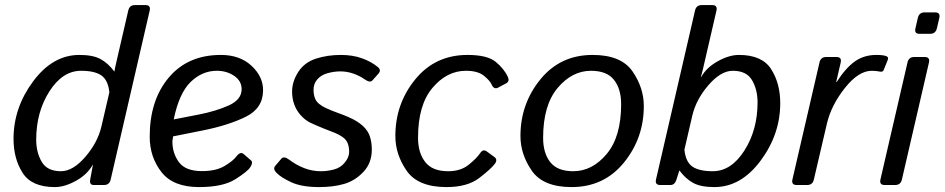

<svg xmlns="http://www.w3.org/2000/svg" viewBox="-20 -741 3783 769"><path d="M34.2 -185.1Q34.2 -309.6 112.8 -415.3Q191.4 -521 297.9 -521Q352.1 -521 382.3 -504.6Q412.6 -488.3 437.5 -455.1H438.5Q439.9 -466.8 444.3 -484.9L493.7 -698.7Q498.5 -720.7 520.5 -720.7H562.5Q584.5 -720.7 579.6 -698.7L423.3 -22Q418.5 0 396.5 0H355.5Q337.4 0 341.3 -22L352.1 -80.6H351.1Q329.6 -42 284.2 -16.8Q238.8 8.3 199.7 8.3Q106.9 8.3 70.6 -48.6Q34.2 -105.5 34.2 -185.1ZM125 -181.6Q125 -130.9 147 -93Q168.9 -55.2 224.1 -55.2Q272 -55.2 321.5 -112.5Q371.1 -169.9 386.2 -234.4L418 -371.1Q413.1 -419.9 386.2 -438.7Q359.4 -457.5 304.7 -457.5Q230.5 -457.5 177.7 -374.8Q125 -292 125 -181.6Z M579.6 -193.4Q579.6 -339.8 656 -430.4Q732.4 -521 864.7 -521Q940.4 -521 987.1 -477.8Q1033.7 -434.6 1033.7 -379.9Q1033.7 -307.6 964.6 -273.4Q895.5 -239.3 793.5 -218.8L673.3 -194.8Q670.4 -176.3 670.4 -175.3Q670.4 -127 696.8 -91.3Q723.1 -55.7 789.1 -55.7Q845.2 -55.7 879.4 -76.2Q913.6 -96.7 925.8 -113.3Q942.9 -136.2 956.5 -123.5L985.4 -98.6Q994.6 -90.3 982.4 -71.3Q971.2 -53.7 921.9 -22.7Q872.6 8.3 777.3 8.3Q673.3 8.3 626.5 -52Q579.6 -112.3 579.6 -193.4ZM675.8 -262.7 775.9 -282.2Q844.2 -295.4 896 -318.6Q947.8 -341.8 947.8 -383.8Q947.8 -417 917.7 -437.3Q887.7 -457.5 848.6 -457.5Q789.6 -457.5 743.4 -412.6Q697.3 -367.7 675.8 -262.7Z M1086.4 -49.8Q1072.3 -64.9 1082.5 -76.7L1106.9 -105.5Q1117.2 -117.2 1138.7 -101.1Q1166.5 -80.1 1198.5 -67.6Q1230.5 -55.2 1265.6 -55.2Q1292 -55.2 1318.1 -62.3Q1344.2 -69.3 1361.3 -90.3Q1378.4 -111.3 1378.4 -132.3Q1378.4 -153.3 1372.3 -168Q1366.2 -182.6 1351.1 -192.9Q1335.9 -203.1 1320.8 -209Q1300.3 -216.8 1273.7 -227.5Q1247.1 -238.3 1224.1 -249Q1201.7 -259.8 1184.1 -279.8Q1166.5 -299.8 1158.2 -323.5Q1149.9 -347.2 1149.9 -374Q1149.9 -414.1 1174.3 -452.4Q1198.7 -490.7 1244.9 -505.9Q1291 -521 1345.2 -521Q1392.1 -521 1429.7 -507.6Q1467.3 -494.1 1493.7 -472.2Q1508.3 -460 1495.6 -445.8L1471.2 -418.5Q1461.9 -408.2 1439.9 -423.8Q1420.4 -437.5 1395 -446.3Q1369.6 -455.1 1342.8 -455.1Q1319.3 -455.1 1293.2 -448.2Q1267.1 -441.4 1251.5 -423.8Q1235.8 -406.2 1235.8 -381.8Q1235.8 -364.3 1240.7 -349.6Q1245.6 -335 1258.1 -325Q1270.5 -314.9 1284.7 -308.6Q1310.1 -296.9 1333.7 -288.6Q1357.4 -280.3 1377 -271.5Q1411.1 -256.8 1432.6 -237.3Q1454.1 -217.8 1461.7 -193.8Q1469.2 -169.9 1469.2 -142.1Q1469.2 -87.9 1435.3 -52.2Q1401.4 -16.6 1357.9 -4.2Q1314.5 8.3 1258.3 8.3Q1188.5 8.3 1146.7 -11Q1105 -30.3 1086.4 -49.8Z M1563.5 -196.3Q1563.5 -325.7 1643.3 -423.3Q1723.1 -521 1852.5 -521Q1931.6 -521 1965.3 -493.4Q1999 -465.8 2014.2 -432.6Q2022 -415 2007.3 -407.2L1975.1 -390.1Q1958.5 -381.3 1949.2 -402.3Q1942.4 -418 1918 -437.7Q1893.6 -457.5 1846.2 -457.5Q1770 -457.5 1712.2 -389.2Q1654.3 -320.8 1654.3 -189Q1654.3 -129.4 1682.9 -92.3Q1711.4 -55.2 1774.9 -55.2Q1825.2 -55.2 1857.4 -81.3Q1889.6 -107.4 1903.3 -127.9Q1914.6 -145 1929.2 -134.8L1960 -112.3Q1974.1 -102.1 1962.4 -85.4Q1948.2 -65.9 1900.4 -28.8Q1852.5 8.3 1768.6 8.3Q1654.3 8.3 1608.9 -56.9Q1563.5 -122.1 1563.5 -196.3Z M2064.5 -196.3Q2064.5 -325.2 2144.3 -423.1Q2224.1 -521 2353.5 -521Q2467.8 -521 2513.2 -455.3Q2558.6 -389.6 2558.6 -316.4Q2558.6 -187.5 2478.8 -89.6Q2398.9 8.3 2269.5 8.3Q2155.3 8.3 2109.9 -57.4Q2064.5 -123 2064.5 -196.3ZM2155.3 -189Q2155.3 -127.9 2183.8 -91.6Q2212.4 -55.2 2275.9 -55.2Q2352.1 -55.2 2409.9 -124.3Q2467.8 -193.4 2467.8 -323.7Q2467.8 -384.8 2439.2 -421.1Q2410.6 -457.5 2347.2 -457.5Q2271 -457.5 2213.1 -388.4Q2155.3 -319.3 2155.3 -189Z M2624.5 0Q2602.5 0 2607.4 -22L2763.7 -698.7Q2768.6 -720.7 2790.5 -720.7H2832.5Q2854.5 -720.7 2849.6 -698.7L2794.9 -461.9Q2791.5 -447.8 2787.1 -432.1H2788.1Q2809.6 -470.7 2855 -495.8Q2900.4 -521 2939.5 -521Q3032.2 -521 3068.6 -464.1Q3105 -407.2 3105 -327.6Q3105 -203.1 3026.4 -97.4Q2947.8 8.3 2841.3 8.3Q2787.1 8.3 2756.8 -8.1Q2726.6 -24.4 2701.7 -57.6H2700.7L2689.5 -22Q2682.6 0 2665.5 0ZM2721.2 -141.6Q2726.1 -92.8 2752.9 -74Q2779.8 -55.2 2834.5 -55.2Q2908.7 -55.2 2961.4 -137.9Q3014.2 -220.7 3014.2 -331.1Q3014.2 -381.8 2992.2 -419.7Q2970.2 -457.5 2915 -457.5Q2867.2 -457.5 2817.6 -400.1Q2768.1 -342.8 2752.9 -278.3Z M3170.9 0Q3148.9 0 3153.8 -22L3262.2 -490.7Q3267.1 -512.7 3289.1 -512.7H3330.1Q3352.1 -512.7 3347.2 -490.7L3329.1 -412.6H3331.1Q3366.2 -467.8 3403.1 -494.4Q3439.9 -521 3490.2 -521Q3519 -521 3530.8 -515.6Q3540 -511.7 3535.6 -501L3519.5 -460.9Q3516.1 -452.1 3505.4 -454.1Q3488.8 -457.5 3471.7 -457.5Q3418.5 -457.5 3363.8 -388.4Q3309.1 -319.3 3292 -246.1L3239.7 -22Q3234.9 0 3212.9 0Z M3523.4 0Q3501.5 0 3506.3 -22L3614.7 -490.7Q3619.6 -512.7 3641.6 -512.7H3683.6Q3705.6 -512.7 3700.7 -490.7L3592.3 -22Q3587.4 0 3565.4 0ZM3663.1 -605.5Q3641.1 -605.5 3646.5 -627.4L3656.2 -669.4Q3661.1 -691.4 3683.1 -691.4H3725.1Q3747.1 -691.4 3742.2 -669.4L3732.4 -627.4Q3727.1 -605.5 3705.1 -605.5Z"/></svg>

Font: Istok
Style: Italic
Weight: 500
Italic angle: -13°
Designer: Andrey V. Panov
Foundry: Andrey V. Panov
Version: Version 1.0.3